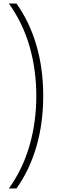

<svg xmlns="http://www.w3.org/2000/svg" viewBox="-20 -871 324 1084"><path d="M224 -330Q224 -174 185 -41.5Q146 91 73 193H30Q108 85 146.5 -48.5Q185 -182 185 -329Q185 -476 147 -608.5Q109 -741 30 -851H73Q146 -749 185 -617Q224 -485 224 -330Z"/></svg>

Font: Noto Sans Tamil UI ExtraLight
Style: Regular
Weight: 200
Designer: Jelle Bosma - Monotype Design Team
Foundry: Monotype Imaging Inc.
Version: Version 2.004; ttfautohint (v1.8.4.7-5d5b)